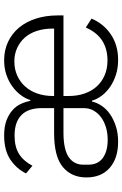

<svg xmlns="http://www.w3.org/2000/svg" viewBox="144 -708 576 903"><g transform="rotate(-90 431.5 -256.0)"><path d="M255 -245Q178 -244 143.5 -219.5Q109 -195 109 -152V-128Q109 -83 140.5 -60Q172 -37 226 -37Q257 -37 284 -45Q311 -53 331 -67.5Q351 -82 363 -102.5Q375 -123 375 -149V-245ZM749 -289V-297Q749 -337 738 -370.5Q727 -404 706.5 -427Q686 -450 657.5 -463Q629 -476 595 -476Q558 -476 528 -462.5Q498 -449 476.5 -425Q455 -401 443.5 -367.5Q432 -334 432 -294V-289ZM599 -38Q710 -38 754 -140L796 -113Q772 -56 721.5 -22Q671 12 602 12Q563 12 531 1.5Q499 -9 474.5 -26Q450 -43 433.5 -65Q417 -87 410 -111H406Q401 -88 386 -65.5Q371 -43 346.5 -26Q322 -9 289.5 1.5Q257 12 217 12Q139 12 94 -27.5Q49 -67 49 -137Q49 -207 98 -248Q147 -289 257 -289H375V-347Q375 -411 342 -443Q309 -475 246 -475Q193 -475 159.5 -454Q126 -433 104 -391L68 -421Q89 -465 132.5 -494.5Q176 -524 247 -524Q288 -524 317 -513Q346 -502 365.5 -484.5Q385 -467 395 -445Q405 -423 409 -401H413Q420 -424 436.5 -446Q453 -468 477 -485.5Q501 -503 532 -513.5Q563 -524 600 -524Q648 -524 687 -505.5Q726 -487 753.5 -454Q781 -421 796 -374.5Q811 -328 811 -272V-245H432V-220Q432 -180 443.5 -146.5Q455 -113 476.5 -89Q498 -65 529 -51.5Q560 -38 599 -38Z"/></g></svg>

Font: IBM Plex Thai Light
Style: Regular
Weight: 300
Designer: Mike Abbink, Paul van der Laan, Pieter van Rosmalen, Ben Mitchell, Mark Frömberg
Foundry: Bold Monday
Version: Version 1.0